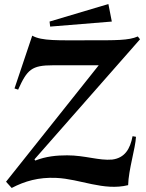

<svg xmlns="http://www.w3.org/2000/svg" viewBox="-20 -922 724 953"><path d="M38 11C103 -23 172 -43 259 -39C378 -34 494 27 616 -3C618 -80 652 -185 655 -243L638 -246C626 -182 599 -138 537 -130C472 -124 402 -151 313 -151C261 -151 208 -146 155 -125L151 -131L675 -727L664 -741C618 -721 557 -722 420 -722C267 -722 188 -718 140 -745L52 -483L70 -477C115 -577 137 -598 243 -598H470L10 -20ZM535 -815 518 -902 226 -815 229 -790Z"/></svg>

Font: Sinistre
Style: Bold
Weight: 700
Designer: Jules Durand
Foundry: Collletttivo
Version: Version 69.420;Glyphs 3.2 (3217)